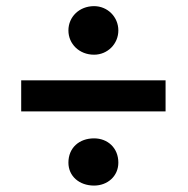

<svg xmlns="http://www.w3.org/2000/svg" viewBox="-20 -469 604 616"><path d="M48 -111.7H511.2V-211.3H48ZM281.8 -449.3C234.2 -449.3 199.5 -414.7 199.5 -371.4C199.5 -328.1 234.2 -293.5 281.8 -293.5C325.1 -293.5 359.7 -328.1 359.7 -371.4C359.7 -414.7 325.1 -449.3 281.8 -449.3ZM281.8 -25.1C234.2 -25.1 199.5 5.2 199.5 52.8C199.5 96.1 234.2 126.4 281.8 126.4C325.1 126.4 359.7 96.1 359.7 52.8C359.7 5.2 325.1 -25.1 281.8 -25.1Z"/></svg>

Font: PleaseOptimize
Style: Demi-Bold
Weight: 600
Version: Version 001.000